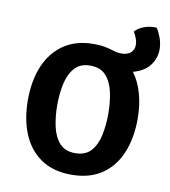

<svg xmlns="http://www.w3.org/2000/svg" viewBox="-74 -678 669 754"><g transform="rotate(10 261.0 -300.5)"><path d="M41.5 -247Q41.5 -326 67 -384.8Q92.5 -443.5 141 -475.8Q189.5 -508 258.5 -508Q287 -508 306.2 -503.8Q325.5 -499.5 340.8 -494.8Q356 -490 372 -490Q394.5 -490 408 -501.5Q421.5 -513 421.5 -533Q421.5 -546 416.2 -559.5Q411 -573 404.5 -583.5Q417.5 -598 440.5 -606.8Q463.5 -615.5 490 -614Q499 -602 507.8 -578.8Q516.5 -555.5 516.5 -531.5Q516.5 -496.5 495 -467.8Q473.5 -439 428.5 -427Q453.5 -393.5 466.2 -347.8Q479 -302 479 -247.5Q479 -170.5 454.2 -111.5Q429.5 -52.5 380.8 -19.8Q332 13 259.5 13Q187.5 13 138.8 -20.2Q90 -53.5 65.8 -112Q41.5 -170.5 41.5 -247ZM158.5 -247Q158.5 -202 167.2 -162Q176 -122 198 -97.5Q220 -73 260 -73Q301 -73 323 -97.5Q345 -122 353.5 -162Q362 -202 362 -247Q362 -293 353.5 -332.8Q345 -372.5 323 -397.2Q301 -422 260 -422Q220 -422 198 -397.2Q176 -372.5 167.2 -332.8Q158.5 -293 158.5 -247Z"/></g></svg>

Font: Signika Light Medium
Style: Regular
Weight: 500
Version: Version 2.003;gftools[0.9.32]